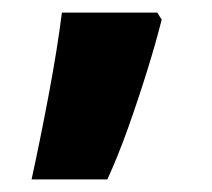

<svg xmlns="http://www.w3.org/2000/svg" viewBox="-20 -150 336 304"><path d="M236 -119Q227 -83 213 -38Q199 7 183 52Q167 97 150 134H30Q44 70 57.5 -2Q71 -74 78 -130H229Z"/></svg>

Font: Noto Sans Gujarati UI ExtraBold
Style: Regular
Weight: 800
Designer: Jelle Bosma - Monotype Design Team, Universal Thirst
Foundry: Monotype Imaging Inc.
Version: Version 2.106; ttfautohint (v1.8.4.7-5d5b)